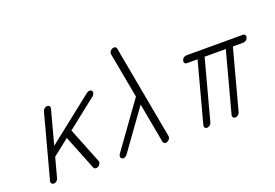

<svg xmlns="http://www.w3.org/2000/svg" viewBox="-104 -1073 1969 1376"><g transform="rotate(-20 880.5 -384.5)"><path d="M267.8 -511.5 198.7 -253.4 550 -530.5Q560.1 -538.1 571.3 -538.1Q582.5 -538.1 588.1 -530.5Q593.8 -522.9 590.7 -511.5Q587.6 -500 577.9 -492.4L352.1 -314.2L460.7 -41.7Q464.4 -32.7 459.1 -21.7Q453.9 -10.7 443.1 -4.6Q432.4 1.5 421.9 -0.7Q411.4 -2.9 407.7 -12L302.7 -275.4L178.2 -177.2L137.9 -26.9Q135 -15.9 125 -7.9Q115 0 104 0Q93 0 87.2 -7.9Q81.3 -15.9 84.2 -26.9L214.1 -511.5Q217 -522.5 227.2 -530.5Q237.3 -538.6 248.3 -538.6Q259.3 -538.6 265 -530.5Q270.8 -522.5 267.8 -511.5Z M861.1 -753.4 992.4 -38.1Q994.1 -28.1 987.4 -17.6Q980.7 -7.1 969.5 -2.4Q958.3 2.2 948.7 -1.8Q939.2 -5.9 937.5 -15.9L881.6 -319.1L663.3 -15.9Q656.2 -5.9 644.7 -1.8Q633.1 2.2 624.3 -2.4Q615.5 -7.1 614.4 -17.6Q613.3 -28.1 620.4 -38.1L869.6 -384.5L805.9 -731.2Q804.2 -741.2 811 -751.7Q817.9 -762.2 829.1 -766.8Q840.3 -771.5 849.9 -767.5Q859.4 -763.4 861.1 -753.4Z M1309.6 -538.6H1740.5Q1751.5 -538.6 1757.2 -530.5Q1762.9 -522.5 1760 -511.5Q1757.1 -500.5 1747.1 -492.6Q1737.1 -484.6 1726.1 -484.6H1645.3L1522.7 -26.9Q1519.8 -15.9 1509.6 -7.9Q1499.5 0 1488.5 0Q1477.5 0 1471.7 -7.9Q1465.8 -15.9 1468.8 -26.9L1591.3 -484.6H1429.9L1307.1 -26.9Q1304.2 -15.9 1294.1 -7.9Q1283.9 0 1272.9 0Q1262 0 1256.2 -7.9Q1250.5 -15.9 1253.4 -26.9L1376 -484.6H1295.2Q1284.2 -484.6 1278.4 -492.6Q1272.7 -500.5 1275.6 -511.5Q1278.6 -522.5 1288.6 -530.5Q1298.6 -538.6 1309.6 -538.6Z"/></g></svg>

Font: Tecnico
Style: FinoInclinado
Weight: 400
Italic angle: -15°
Version: Version 1.3